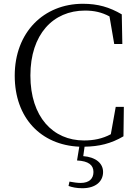

<svg xmlns="http://www.w3.org/2000/svg" viewBox="-20 -762 728 1017"><path d="M388 88C450 91 475 113 475 149C475 184 453 207 407 207C389 207 370 204 348 200L343 223C362 230 386 235 416 235C488 235 526 198 526 149C526 103 487 70 421 65L428 15C504 14 568 -1 634 -40L636 -196H593L567 -51C522 -27 476 -18 425 -18C261 -18 141 -142 141 -362C141 -580 261 -706 430 -706C479 -706 519 -697 560 -675L585 -529H628L625 -686C560 -724 499 -742 419 -742C212 -742 58 -591 58 -361C58 -138 196 6 400 15Z"/></svg>

Font: Noto Serif SC Light
Style: Regular
Weight: 300
Designer: Ryoko NISHIZUKA 西塚涼子 (kana & ideographs); Frank Grießhammer (Latin, Greek & Cyrillic); Wenlong ZHANG 张文龙 (bopomofo); San
Foundry: Adobe
Version: Version 2.001;hotconv 1.1.0;makeotfexe 2.6.0